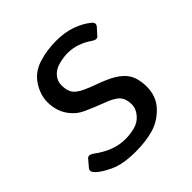

<svg xmlns="http://www.w3.org/2000/svg" viewBox="-148 -634 754 754"><g transform="rotate(-45 229.0 -256.5)"><path d="M13.7 -49.8Q-0.5 -64.9 9.8 -76.7L34.2 -105.5Q44.4 -117.2 65.9 -101.1Q93.8 -80.1 125.7 -67.6Q157.7 -55.2 192.9 -55.2Q219.2 -55.2 245.4 -62.3Q271.5 -69.3 288.6 -90.3Q305.7 -111.3 305.7 -132.3Q305.7 -153.3 299.6 -168Q293.5 -182.6 278.3 -192.9Q263.2 -203.1 248 -209Q227.5 -216.8 200.9 -227.5Q174.3 -238.3 151.4 -249Q128.9 -259.8 111.3 -279.8Q93.8 -299.8 85.4 -323.5Q77.1 -347.2 77.1 -374Q77.1 -414.1 101.6 -452.4Q126 -490.7 172.1 -505.9Q218.3 -521 272.5 -521Q319.3 -521 356.9 -507.6Q394.5 -494.1 420.9 -472.2Q435.5 -460 422.9 -445.8L398.4 -418.5Q389.2 -408.2 367.2 -423.8Q347.7 -437.5 322.3 -446.3Q296.9 -455.1 270 -455.1Q246.6 -455.1 220.5 -448.2Q194.3 -441.4 178.7 -423.8Q163.1 -406.2 163.1 -381.8Q163.1 -364.3 168 -349.6Q172.9 -335 185.3 -325Q197.8 -314.9 211.9 -308.6Q237.3 -296.9 261 -288.6Q284.7 -280.3 304.2 -271.5Q338.4 -256.8 359.9 -237.3Q381.3 -217.8 388.9 -193.8Q396.5 -169.9 396.5 -142.1Q396.5 -87.9 362.5 -52.2Q328.6 -16.6 285.2 -4.2Q241.7 8.3 185.5 8.3Q115.7 8.3 74 -11Q32.2 -30.3 13.7 -49.8Z"/></g></svg>

Font: Istok
Style: Italic
Weight: 500
Italic angle: -13°
Designer: Andrey V. Panov
Foundry: Andrey V. Panov
Version: Version 1.0.3